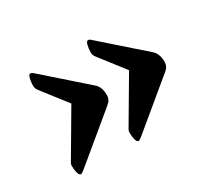

<svg xmlns="http://www.w3.org/2000/svg" viewBox="-90 -653 739 681"><g transform="rotate(-30 279.5 -313.0)"><path d="M305.5 -113.5Q299 -113.5 295.5 -126.1Q292 -138.8 292 -154.8Q292 -161 294.6 -166.2Q297.2 -171.3 302.4 -179.5L401.4 -347.7L325.7 -445.2Q318.2 -454.4 316.7 -459.3Q315.2 -464.2 315.2 -471Q315.2 -486.4 318.7 -499.7Q322.2 -513 328.8 -513Q334.8 -513 344.5 -503.2L505.7 -361.3Q514.8 -354 520.1 -341.6Q525.5 -329.2 525.5 -311.2Q525.5 -300.2 520.9 -291.9Q516.3 -283.5 506.5 -276.2L320.5 -122.2Q315.5 -118.2 311.5 -115.9Q307.5 -113.5 305.5 -113.5ZM69.3 -113.5Q63 -113.5 59.4 -126.1Q55.7 -138.8 55.7 -154.8Q55.7 -161 58.4 -166.3Q61 -171.5 66.2 -179.5L165.1 -347.7L89.4 -445.2Q82.2 -454.4 80.6 -459.3Q79 -464.2 79 -471Q79 -486.4 82.5 -499.7Q86 -513 92.5 -513Q98 -513 108.3 -503.2L269.5 -361.3Q278.8 -353.8 284 -341.5Q289.3 -329.2 289.3 -311.2Q289.3 -300.2 284.7 -291.9Q280 -283.5 270.3 -276.2L84.3 -122.2Q79.5 -118.2 75.5 -115.9Q71.5 -113.5 69.3 -113.5Z"/></g></svg>

Font: Briem Hand Thin
Style: Regular
Weight: 100
Designer: Gunnlaugur SE Briem, Eben Sorkin
Foundry: Sorkin Type Co.
Version: Version 1.003